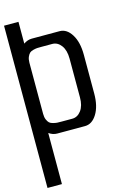

<svg xmlns="http://www.w3.org/2000/svg" viewBox="-145 -774 786 1143"><g transform="rotate(-15 247.5 -202.0)"><path d="M326.2 -172.9V-412.1Q326.2 -463.4 304 -493.2Q281.7 -522.9 249 -522.9H183.1Q165.5 -522.9 156.5 -522.5Q147.5 -522 132.3 -518.3Q117.2 -514.6 109.4 -507.6Q101.6 -500.5 95.2 -485.8Q88.9 -471.2 88.9 -450.2V-134.8Q88.9 -113.8 95.2 -99.1Q101.6 -84.5 109.4 -77.4Q117.2 -70.3 132.3 -66.7Q147.5 -63 156.5 -62.5Q165.5 -62 183.1 -62H249Q281.7 -62 304 -91.8Q326.2 -121.6 326.2 -172.9ZM414.1 -412.1V-172.9Q414.1 -95.2 384.5 -47.6Q355 0 311 0H139.2Q113.3 0 88.9 -17.1V297.9H0V-702.1H88.9V-567.9Q113.3 -585 139.2 -585H311Q355 -585 384.5 -537.4Q414.1 -489.7 414.1 -412.1Z"/></g></svg>

Font: Favorite Color
Style: Regular
Weight: 400
Designer: Bryce Wilner
Version: Version 1.000;PS 1.0;hotconv 16.6.51;makeotf.lib2.5.65220 DE